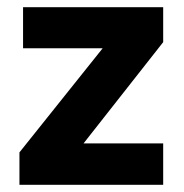

<svg xmlns="http://www.w3.org/2000/svg" viewBox="-20 -513 510 533"><path d="M34 -90 265 -379H44V-493H433V-396L212 -115H433V0H34Z"/></svg>

Font: Hanken Grotesk ExtraBold
Style: Regular
Weight: 800
Designer: Alfredo Marco Pradil
Foundry: Hanken Design Co.
Version: Version 3.014